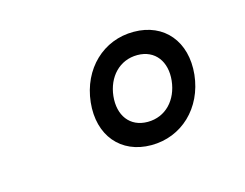

<svg xmlns="http://www.w3.org/2000/svg" viewBox="-66 -899 753 590"><g transform="rotate(-20 310.0 -604.0)"><path d="M342.5 -431.5C439 -423 520.5 -488 540.5 -590C560 -692 506.5 -769 410 -777.5C313.5 -786.5 232 -721 212 -619C192 -517 246 -440 342.5 -431.5ZM356.5 -502.5C299.5 -507.5 272.5 -554 284 -613C295.5 -671.5 339 -711.5 396 -706.5C452.5 -701.5 480 -655 468.5 -596.5C457 -537.5 413.5 -497.5 356.5 -502.5Z"/></g></svg>

Font: Monaspace Neon SemiBold
Style: Italic
Weight: 600
Italic angle: -11°
Designer: Riley Cran & the Lettermatic Team
Foundry: Lettermatic
Version: Version 1.200 (Monaspace Neon)